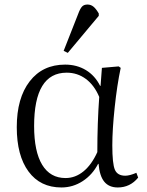

<svg xmlns="http://www.w3.org/2000/svg" viewBox="-20 -804 643 838"><path d="M275.9 -573.2 257.8 -582 320.8 -742.2Q329.6 -766.1 337.9 -775.1Q346.2 -784.2 361.8 -784.2Q376.5 -784.2 387.7 -775.1Q398.9 -766.1 411.1 -745.1V-734.9ZM248 14.2Q155.8 14.2 104.5 -55.4Q53.2 -125 53.2 -249Q53.2 -376 109.6 -449Q166 -522 264.2 -522Q315.4 -522 355 -498Q394.5 -474.1 417 -429.2H418.9L424.8 -507.8L498 -514.2L506.8 -507.8Q490.7 -431.6 480.5 -334.7Q470.2 -237.8 470.2 -169.9Q470.2 -89.4 481.4 -63.2Q492.7 -37.1 526.9 -37.1Q545.9 -37.1 575.2 -49.8L583 -28.8Q547.9 14.2 494.1 14.2Q455.6 14.2 435.1 -11Q414.6 -36.1 410.2 -88.9H408.2Q383.3 -41 340.8 -13.4Q298.3 14.2 248 14.2ZM266.1 -26.9Q308.6 -26.9 344.2 -55.9Q379.9 -85 404.8 -140.1Q404.8 -266.1 413.1 -380.9Q391.6 -432.1 354.7 -459.5Q317.9 -486.8 271 -486.8Q128.9 -486.8 128.9 -253.9Q128.9 -142.6 164.1 -84.7Q199.2 -26.9 266.1 -26.9Z"/></svg>

Font: Literata Light
Style: Regular
Weight: 300
Designer: Latin by Veronika Burian and Jose Scaglione. Greek by Irene Vlachou. Cyrillic by Vera Evstafieva.
Foundry: TypeTogether
Version: Version 3.021